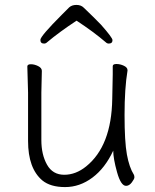

<svg xmlns="http://www.w3.org/2000/svg" viewBox="-20 -744 630 780"><path d="M291 -660Q221 -614 171 -572Q166 -567 159 -567Q144 -567 144 -582Q144 -597 233 -686L261 -714Q272 -724 290.5 -724Q309 -724 320 -713Q363 -672 390 -644Q437 -591 437 -581Q437 -567 422 -567Q415 -567 410 -572Q360 -615 291 -660ZM150 -456 148 -368V-175Q148 -116 171 -75Q194 -34 241 -34Q288 -34 330 -68Q433 -151 436 -342Q438 -418 438 -442V-475Q438 -484 453 -484Q468 -484 483 -477Q498 -470 498 -459V-457Q486 -385 486 -277Q486 -169 495.5 -116.5Q505 -64 524 -34Q526 -30 526 -23.5Q526 -17 515.5 -3Q505 11 492 11Q471 11 455.5 -44.5Q440 -100 440 -132Q407 -61 355.5 -22.5Q304 16 244.5 16Q185 16 152 -11Q94 -60 94 -171V-368L91 -474Q91 -483 105.5 -483Q120 -483 135 -475.5Q150 -468 150 -456Z"/></svg>

Font: LXGW WenKai Lite Light
Style: Regular
Weight: 300
Designer: LXGW / Fontworks Inc.
Foundry: LXGW / Fontworks Inc.
Version: Version 1.511; March 25, 2025